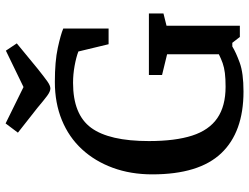

<svg xmlns="http://www.w3.org/2000/svg" viewBox="-122 -755 890 686"><g transform="rotate(-90 323.0 -412.0)"><path d="M339 13Q194 13 118.5 -66.5Q43 -146 43 -313Q43 -390 66.5 -454Q90 -518 133 -564.5Q176 -611 237 -636Q298 -661 373 -661Q447 -661 495 -650.5Q543 -640 564 -631V-469H508L482 -577Q461 -585 430.5 -590.5Q400 -596 370 -596Q257 -596 209.5 -531.5Q162 -467 162 -325Q162 -231 181.5 -170.5Q201 -110 244 -80.5Q287 -51 356 -51Q385 -51 405 -53.5Q425 -56 440.5 -61.5Q456 -67 472 -75V-260L398 -278V-325H618V-273L574 -262V0H534L513 -27H500Q479 -14 442 -0.5Q405 13 339 13ZM350 -677Q339 -677 323 -689Q307 -701 281 -723L192 -793L225 -837L355 -773L485 -836L511 -797L421 -723Q391 -699 375.5 -688Q360 -677 350 -677Z"/></g></svg>

Font: Faustina Light Medium
Style: Regular
Weight: 500
Version: Version 1.200